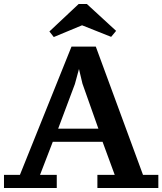

<svg xmlns="http://www.w3.org/2000/svg" viewBox="-30 -939 815 964"><path d="M255 5H-10V-61H70L329 -705H451L688 -61H765V5H459V-61H546L485 -227H235L171 -61H255ZM262 -293H464L384 -519L360 -620H374L346 -517ZM240 -753 218 -781 365 -919H406L553 -784L528 -754L382 -812Z"/></svg>

Font: PT Serif Caption
Style: Semibold
Weight: 600
Designer: A.Korolkova, O.Umpeleva, V.Yefimov
Foundry: ParaType Ltd
Version: Version 1.00;May 2, 2020;FontCreator 12.0.0.2544 64-bit